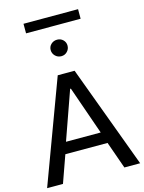

<svg xmlns="http://www.w3.org/2000/svg" viewBox="-152 -1153 932 1240"><g transform="rotate(-15 314.5 -532.5)"><path d="M496.1 -1064.9V-1001H131.3V-1064.9ZM174.3 -181.2 109.9 0H3.9L258.8 -686.5H371.6L626 0H520.5L456.5 -181.2ZM313.5 -581.1 199.2 -257.8H431.2L318.4 -581.1ZM256.8 -855.5Q256.8 -878.4 273.4 -894Q290 -909.7 314 -909.7Q337.4 -909.7 353.5 -894Q369.6 -878.4 369.6 -855.5Q369.6 -832.5 353.5 -815.9Q337.4 -799.3 314 -799.3Q290 -799.3 273.4 -815.9Q256.8 -832.5 256.8 -855.5Z"/></g></svg>

Font: Estedad-FD Medium
Style: Regular
Weight: 500
Designer: Amin Abedi
Version: Version 7.3